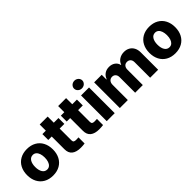

<svg xmlns="http://www.w3.org/2000/svg" viewBox="160 -1772 2803 2803"><g transform="rotate(-45 1561.0 -371.0)"><path d="M32.2 -263.7Q32.2 -345.2 64.5 -407Q96.7 -468.8 157 -502.9Q217.3 -537.1 298.8 -537.1Q380.4 -537.1 440.7 -502.9Q501 -468.8 533.2 -407Q565.4 -345.2 565.4 -263.7Q565.4 -182.1 533.2 -120.4Q501 -58.6 440.7 -24.4Q380.4 9.8 298.8 9.8Q217.3 9.8 157 -24.4Q96.7 -58.6 64.5 -120.4Q32.2 -182.1 32.2 -263.7ZM397.5 -264.6Q397.5 -309.1 386 -343.3Q374.5 -377.4 352.5 -396.2Q330.6 -415 299.8 -415Q252.4 -415 226.3 -374Q200.2 -333 200.2 -264.6Q200.2 -196.3 226.3 -155.3Q252.4 -114.3 299.8 -114.3Q330.6 -114.3 352.5 -133.1Q374.5 -151.9 386 -186Q397.5 -220.2 397.5 -264.6Z M946.3 -409.2H849.6V-166Q849.6 -140.6 862.8 -131.3Q876 -122.1 903.3 -122.1Q923.8 -122.1 953.1 -124V2Q931.2 4.9 913.8 6.3Q896.5 7.8 871.1 7.8Q781.2 7.8 733.2 -30.5Q685.1 -68.8 685.5 -147.5V-409.2H614.3V-530.3H685.5V-657.2H849.6V-530.3H946.3Z M1327.1 -409.2H1230.5V-166Q1230.5 -140.6 1243.7 -131.3Q1256.8 -122.1 1284.2 -122.1Q1304.7 -122.1 1334 -124V2Q1312 4.9 1294.7 6.3Q1277.3 7.8 1252 7.8Q1162.1 7.8 1114 -30.5Q1065.9 -68.8 1066.4 -147.5V-409.2H995.1V-530.3H1066.4V-657.2H1230.5V-530.3H1327.1Z M1412.1 -530.3H1577.1V0H1412.1ZM1410.2 -672.9Q1410.2 -694.3 1421.6 -712.6Q1433.1 -731 1452.6 -741.5Q1472.2 -752 1495.1 -752Q1518.1 -752 1537.8 -741.5Q1557.6 -731 1569.3 -712.6Q1581.1 -694.3 1581.1 -672.9Q1581.1 -651.4 1569.3 -633.1Q1557.6 -614.7 1537.8 -604.2Q1518.1 -593.8 1495.1 -593.8Q1472.2 -593.8 1452.6 -604.2Q1433.1 -614.7 1421.6 -633.1Q1410.2 -651.4 1410.2 -672.9Z M1682.6 -530.3H1838.9V-433.6H1844.7Q1861.8 -482.4 1901.1 -509.8Q1940.4 -537.1 1995.1 -537.1Q2050.3 -537.1 2089.4 -509Q2128.4 -481 2138.7 -433.6H2144.5Q2160.2 -481 2203.4 -509Q2246.6 -537.1 2304.7 -537.1Q2354.5 -537.1 2392.8 -515.4Q2431.2 -493.7 2452.4 -453.1Q2473.6 -412.6 2473.6 -357.4V0H2308.6V-320.3Q2308.6 -359.9 2287.8 -381.6Q2267.1 -403.3 2233.4 -403.3Q2197.8 -403.3 2177.5 -380.1Q2157.2 -356.9 2157.2 -318.4V0H1999V-322.3Q1999 -359.4 1978.5 -381.3Q1958 -403.3 1924.8 -403.3Q1890.1 -403.3 1868.9 -378.9Q1847.7 -354.5 1847.7 -314.5V0H1682.6Z M2556.6 -263.7Q2556.6 -345.2 2588.9 -407Q2621.1 -468.8 2681.4 -502.9Q2741.7 -537.1 2823.2 -537.1Q2904.8 -537.1 2965.1 -502.9Q3025.4 -468.8 3057.6 -407Q3089.8 -345.2 3089.8 -263.7Q3089.8 -182.1 3057.6 -120.4Q3025.4 -58.6 2965.1 -24.4Q2904.8 9.8 2823.2 9.8Q2741.7 9.8 2681.4 -24.4Q2621.1 -58.6 2588.9 -120.4Q2556.6 -182.1 2556.6 -263.7ZM2921.9 -264.6Q2921.9 -309.1 2910.4 -343.3Q2898.9 -377.4 2877 -396.2Q2855 -415 2824.2 -415Q2776.9 -415 2750.7 -374Q2724.6 -333 2724.6 -264.6Q2724.6 -196.3 2750.7 -155.3Q2776.9 -114.3 2824.2 -114.3Q2855 -114.3 2877 -133.1Q2898.9 -151.9 2910.4 -186Q2921.9 -220.2 2921.9 -264.6Z"/></g></svg>

Font: Pretendard ExtraBold
Style: Regular
Weight: 800
Designer: Base glyphs from Inter by Rasmus Andersson; Hangeul glyphs from Noto Sans CJK(Source Han Sans) by Jang Soo-young and Kan
Foundry: Kil Hyung-jin
Version: Version 1.309